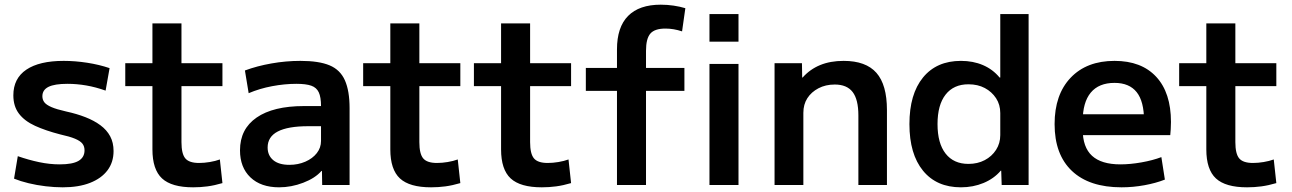

<svg xmlns="http://www.w3.org/2000/svg" viewBox="-20 -790 5520 820"><path d="M248 10Q213 10 175 5.5Q137 1 102 -7.5Q67 -16 40 -27L56 -123Q102 -107 147 -97.5Q192 -88 235 -88Q290 -88 315.5 -103Q341 -118 341 -148Q341 -165 332 -176.5Q323 -188 300.5 -197.5Q278 -207 237 -216Q175 -232 130 -252.5Q85 -273 61 -304.5Q37 -336 37 -383Q37 -455 92.5 -492.5Q148 -530 252 -530Q301 -530 352.5 -522Q404 -514 448 -499L431 -403Q389 -418 348.5 -425Q308 -432 268 -432Q213 -432 187 -419Q161 -406 161 -379Q161 -364 169.5 -353Q178 -342 200 -332.5Q222 -323 262 -314Q308 -304 345 -289.5Q382 -275 409 -255Q436 -235 450.5 -208Q465 -181 465 -145Q465 -97 439 -62.5Q413 -28 364.5 -9Q316 10 248 10Z M805 10Q713 10 672 -28Q631 -66 631 -152V-422H515V-520H631V-690H755V-520H930V-422H755V-183Q755 -133 771.5 -113.5Q788 -94 830 -94Q852 -94 876 -98Q900 -102 919 -109L930 -8Q896 2 866 6Q836 10 805 10Z M1172 10Q1094 10 1049.5 -32.5Q1005 -75 1005 -148Q1005 -239 1076 -288Q1147 -337 1278 -337H1351Q1351 -375 1341.5 -395.5Q1332 -416 1309.5 -424Q1287 -432 1246 -432Q1196 -432 1142.5 -422Q1089 -412 1042 -392L1026 -489Q1077 -508 1139 -519Q1201 -530 1263 -530Q1342 -530 1387.5 -511Q1433 -492 1453 -447Q1473 -402 1473 -328V0H1356L1355 -60H1353Q1326 -29 1275 -9.5Q1224 10 1172 10ZM1216 -86Q1253 -86 1284 -99.5Q1315 -113 1333 -136Q1351 -159 1351 -188V-251H1296Q1210 -251 1166.5 -228.5Q1123 -206 1123 -160Q1123 -126 1147 -106Q1171 -86 1216 -86Z M1821 10Q1729 10 1688 -28Q1647 -66 1647 -152V-422H1531V-520H1647V-690H1771V-520H1946V-422H1771V-183Q1771 -133 1787.5 -113.5Q1804 -94 1846 -94Q1868 -94 1892 -98Q1916 -102 1935 -109L1946 -8Q1912 2 1882 6Q1852 10 1821 10Z M2294 10Q2202 10 2161 -28Q2120 -66 2120 -152V-422H2004V-520H2120V-690H2244V-520H2419V-422H2244V-183Q2244 -133 2260.5 -113.5Q2277 -94 2319 -94Q2341 -94 2365 -98Q2389 -102 2408 -109L2419 -8Q2385 2 2355 6Q2325 10 2294 10Z M2615 0V-402H2482V-500H2615V-579Q2615 -674 2662.5 -722Q2710 -770 2802 -770Q2830 -770 2857 -766Q2884 -762 2907 -755L2893 -656Q2857 -668 2822 -668Q2776 -668 2757.5 -646.5Q2739 -625 2739 -573V-500H2903V-402H2739V0ZM3010 -612V-730H3134V-612ZM3010 0V-517H3134V0Z M3288 0V-520H3405L3406 -459H3408Q3439 -494 3482.5 -512Q3526 -530 3583 -530Q3678 -530 3723 -479Q3768 -428 3768 -320V0H3646V-297Q3646 -365 3621.5 -397Q3597 -429 3545 -429Q3506 -429 3475.5 -413Q3445 -397 3428 -370.5Q3411 -344 3411 -308V0Z M4084 10Q3980 10 3922 -61Q3864 -132 3864 -260Q3864 -388 3922 -459Q3980 -530 4084 -530Q4136 -530 4178 -512Q4220 -494 4249 -459H4252V-730H4373V0H4258L4256 -61H4254Q4225 -27 4180.5 -8.5Q4136 10 4084 10ZM4116 -90Q4155 -90 4185.5 -106Q4216 -122 4234 -150Q4252 -178 4252 -213V-307Q4252 -343 4234 -370.5Q4216 -398 4186 -414Q4156 -430 4116 -430Q4053 -430 4018.5 -386Q3984 -342 3984 -260Q3984 -178 4018.5 -134Q4053 -90 4116 -90Z M4770 10Q4632 10 4558 -60Q4484 -130 4484 -260Q4484 -386 4552.5 -458Q4621 -530 4740 -530Q4855 -530 4918 -462Q4981 -394 4981 -269Q4981 -255 4980 -238Q4979 -221 4978 -213H4552V-302H4884L4866 -275Q4866 -357 4834.5 -396.5Q4803 -436 4740 -436Q4673 -436 4638.5 -394.5Q4604 -353 4604 -272V-237Q4604 -161 4644 -124.5Q4684 -88 4765 -88Q4807 -88 4855 -96.5Q4903 -105 4940 -119L4955 -23Q4917 -8 4868 1Q4819 10 4770 10Z M5306 10Q5214 10 5173 -28Q5132 -66 5132 -152V-422H5016V-520H5132V-690H5256V-520H5431V-422H5256V-183Q5256 -133 5272.5 -113.5Q5289 -94 5331 -94Q5353 -94 5377 -98Q5401 -102 5420 -109L5431 -8Q5397 2 5367 6Q5337 10 5306 10Z"/></svg>

Font: M PLUS 1 SemiBold
Style: Regular
Weight: 600
Designer: Coji Morishita
Foundry: UNDERFOREST DESIGN
Version: Version 1.001